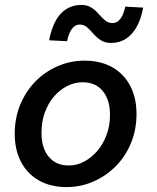

<svg xmlns="http://www.w3.org/2000/svg" viewBox="-20 -750 640 782"><path d="M252 12Q186 12 138.5 -15Q91 -42 65.5 -91Q40 -140 40 -205Q40 -270 63 -325Q86 -380 126 -420Q166 -460 217.5 -481.5Q269 -503 324 -503Q390 -503 437.5 -476Q485 -449 510.5 -400Q536 -351 536 -286Q536 -221 513 -166Q490 -111 450 -71.5Q410 -32 359 -10Q308 12 252 12ZM260 -76Q293 -76 323 -92Q353 -108 376.5 -135.5Q400 -163 414 -200.5Q428 -238 428 -282Q428 -344 398.5 -379.5Q369 -415 316 -415Q284 -415 253.5 -399.5Q223 -384 199.5 -356.5Q176 -329 162.5 -291.5Q149 -254 149 -210Q149 -147 178.5 -111.5Q208 -76 260 -76ZM432 -575Q407 -575 390 -586.5Q373 -598 360.5 -612.5Q348 -627 335 -638.5Q322 -650 305 -650Q286 -650 273 -632.5Q260 -615 253 -582L180 -586Q189 -632 206 -664Q223 -696 250 -713Q277 -730 311 -730Q336 -730 353 -718.5Q370 -707 382.5 -692.5Q395 -678 408 -667Q421 -656 438 -656Q457 -656 470.5 -673.5Q484 -691 490 -723L563 -719Q555 -674 537.5 -642Q520 -610 493.5 -592.5Q467 -575 432 -575Z"/></svg>

Font: Source Code Pro SemiBold
Style: Italic
Weight: 600
Italic angle: -11°
Monospace: yes
Designer: Paul D. Hunt, Teo Tuominen
Foundry: Adobe Systems Incorporated
Version: Version 1.016;hotconv 1.0.116;makeotfexe 2.5.65601